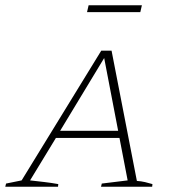

<svg xmlns="http://www.w3.org/2000/svg" viewBox="-41 -708 672 728"><path d="M478 -22Q494 -21 509 -17.5Q524 -14 537 -10L536 0H342L345 -12L443 -24L412 -185H171L73 -24Q99 -21 125.5 -18Q152 -15 180 -10L179 0H-21L-18 -12L41 -24L343 -516H382ZM187 -212H407L354 -488ZM289 -662 295 -688H497L491 -662Z"/></svg>

Font: Piazzolla SC Thin
Style: Italic
Weight: 100
Italic angle: -11.3°
Designer: Juan Pablo del Peral
Foundry: Huerta Tipografica
Version: Version 1.330